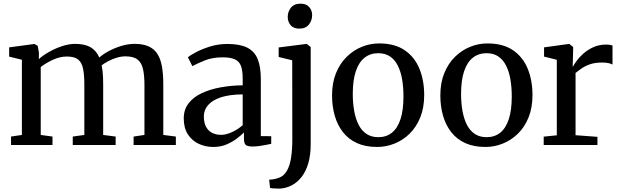

<svg xmlns="http://www.w3.org/2000/svg" viewBox="-20 -808 3456 1070"><path d="M41.5 0V-47L102 -56V-475L31 -492.5V-544L172 -563L190 -552.5L197 -514L196.5 -478.5Q218 -498.5 252.5 -518.2Q287 -538 325.8 -550.8Q364.5 -563.5 398.5 -563.5Q452 -563.5 484.2 -545Q516.5 -526.5 533.5 -487.5Q552.5 -505 584.8 -522.5Q617 -540 655.2 -551.8Q693.5 -563.5 729.5 -563.5Q776 -563.5 807 -550Q838 -536.5 856.2 -509Q874.5 -481.5 882.2 -439Q890 -396.5 890 -337.5V-56L960 -47V0H724.5V-47L785 -56V-334Q785 -387.5 777 -423Q769 -458.5 746.5 -476.2Q724 -494 679.5 -494Q655.5 -494 630.8 -486.5Q606 -479 584 -467.5Q562 -456 546.5 -444Q549.5 -429.5 551.5 -412.5Q553.5 -395.5 554.2 -376.5Q555 -357.5 555 -336V-56L624.5 -47V0H385.5V-47L450 -56V-336Q450 -390 443 -424.8Q436 -459.5 415.5 -476.2Q395 -493 352.5 -493Q313.5 -493 274 -474.5Q234.5 -456 207 -434.5V-56L272.5 -47V0Z M1169 11Q1125 11 1087.5 -6.5Q1050 -24 1027 -59.2Q1004 -94.5 1004 -148Q1004 -198 1031.5 -233Q1059 -268 1105.8 -289.5Q1152.5 -311 1211 -321.5Q1269.5 -332 1332.5 -332.5V-369.5Q1332.5 -414 1323 -440Q1313.5 -466 1289.2 -477.2Q1265 -488.5 1220.5 -488.5Q1163 -488.5 1119.5 -470.5Q1076 -452.5 1052 -439.5L1027 -489Q1038 -498.5 1070.8 -516.2Q1103.5 -534 1149.8 -548.5Q1196 -563 1247.5 -563Q1316.5 -563 1357.2 -542.8Q1398 -522.5 1415.8 -479.5Q1433.5 -436.5 1433.5 -368V-49.5L1491.5 -49V-6.5Q1480.5 -4 1462.5 -0.5Q1444.5 3 1424.8 5.8Q1405 8.5 1388 8.5Q1361.5 8.5 1350.5 0.5Q1339.5 -7.5 1339.5 -37V-70Q1327 -57 1302.8 -38Q1278.5 -19 1244.8 -4Q1211 11 1169 11ZM1212.5 -56.5Q1240 -56.5 1273.5 -72Q1307 -87.5 1332.5 -110.5V-282Q1259.5 -281.5 1211.5 -265.8Q1163.5 -250 1139.8 -222.5Q1116 -195 1116 -160Q1116 -123.5 1128.8 -100.5Q1141.5 -77.5 1163.2 -67Q1185 -56.5 1212.5 -56.5Z M1541.5 243Q1534.5 243 1522.2 242.8Q1510 242.5 1499 241.5Q1488 240.5 1485 239L1480 193.5Q1487.5 193.5 1502.8 191.2Q1518 189 1535 182.5Q1563 172 1579.2 143.2Q1595.5 114.5 1602.2 70.5Q1609 26.5 1609 -29.5L1608.5 -472L1533 -490.5V-543.5L1686 -563H1690L1711.5 -546V-5.5Q1711.5 56 1698.2 101.5Q1685 147 1661.2 177.5Q1637.5 208 1607 224.2Q1576.5 240.5 1541.5 243ZM1647 -648.5Q1616 -648.5 1599.8 -667.5Q1583.5 -686.5 1583.5 -713.5Q1583.5 -742.5 1601.2 -765Q1619 -787.5 1655 -787.5H1656Q1687 -787.5 1703.2 -768.8Q1719.5 -750 1719.5 -723.5Q1719.5 -694 1701.5 -671.2Q1683.5 -648.5 1648 -648.5Z M1830.5 -276.5Q1830.5 -346.5 1852.5 -400.5Q1874.5 -454.5 1912 -491.2Q1949.5 -528 1996.2 -547Q2043 -566 2093 -566Q2180 -566 2235.5 -528Q2291 -490 2317.5 -424.8Q2344 -359.5 2344 -278.5Q2344 -208 2322.2 -154Q2300.5 -100 2263 -63.2Q2225.5 -26.5 2178.5 -7.8Q2131.5 11 2081.5 11Q2016.5 11 1969 -10.8Q1921.5 -32.5 1891 -71.8Q1860.5 -111 1845.5 -163.2Q1830.5 -215.5 1830.5 -276.5ZM2088 -43.5Q2133 -43.5 2164.2 -68.5Q2195.5 -93.5 2212 -144Q2228.5 -194.5 2228.5 -270Q2228.5 -321.5 2221 -365.5Q2213.5 -409.5 2197 -442.2Q2180.5 -475 2153.8 -493.2Q2127 -511.5 2088 -511.5Q2043.5 -511.5 2011.8 -486.5Q1980 -461.5 1963 -411.2Q1946 -361 1946 -284.5Q1946 -233 1954 -189Q1962 -145 1978.8 -112.2Q1995.5 -79.5 2022.8 -61.5Q2050 -43.5 2088 -43.5Z M2434 -276.5Q2434 -346.5 2456 -400.5Q2478 -454.5 2515.5 -491.2Q2553 -528 2599.8 -547Q2646.5 -566 2696.5 -566Q2783.5 -566 2839 -528Q2894.5 -490 2921 -424.8Q2947.5 -359.5 2947.5 -278.5Q2947.5 -208 2925.8 -154Q2904 -100 2866.5 -63.2Q2829 -26.5 2782 -7.8Q2735 11 2685 11Q2620 11 2572.5 -10.8Q2525 -32.5 2494.5 -71.8Q2464 -111 2449 -163.2Q2434 -215.5 2434 -276.5ZM2691.5 -43.5Q2736.5 -43.5 2767.8 -68.5Q2799 -93.5 2815.5 -144Q2832 -194.5 2832 -270Q2832 -321.5 2824.5 -365.5Q2817 -409.5 2800.5 -442.2Q2784 -475 2757.2 -493.2Q2730.5 -511.5 2691.5 -511.5Q2647 -511.5 2615.2 -486.5Q2583.5 -461.5 2566.5 -411.2Q2549.5 -361 2549.5 -284.5Q2549.5 -233 2557.5 -189Q2565.5 -145 2582.2 -112.2Q2599 -79.5 2626.2 -61.5Q2653.5 -43.5 2691.5 -43.5Z M3010 0V-46.5L3083 -54V-475L3012 -492.5V-544L3149 -563H3153L3174 -546V-526.5L3171.5 -438L3174 -438.5Q3178.5 -447.5 3192.2 -467Q3206 -486.5 3229.2 -507.8Q3252.5 -529 3284.8 -544.2Q3317 -559.5 3357.5 -559.5Q3371.5 -559.5 3380 -558Q3388.5 -556.5 3393.5 -554.5V-448Q3388 -452 3373.2 -455.8Q3358.5 -459.5 3335.5 -459.5Q3296 -459.5 3268 -449.8Q3240 -440 3220.8 -426.5Q3201.5 -413 3187.5 -401.5V-54.5L3309.5 -45.5V0Z"/></svg>

Font: Merriweather 28pt
Style: Regular
Weight: 400
Version: Version 2.100